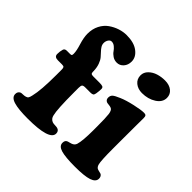

<svg xmlns="http://www.w3.org/2000/svg" viewBox="-179 -882 1066 1066"><g transform="rotate(45 353.5 -349.0)"><path d="M96.7 -339.8H64Q36.6 -339.8 36.6 -362.3Q36.6 -383.3 42 -400.9Q45.9 -412.6 62 -412.6H86.9Q95.7 -412.6 98.1 -415.3Q100.6 -418 100.6 -426.8V-429.2Q100.6 -450.7 88.1 -490.7Q75.7 -530.8 75.7 -560.5Q75.7 -598.1 90.8 -627.7Q106 -657.2 130.4 -674.3Q154.8 -691.4 181.9 -700.2Q209 -709 235.8 -709Q293.5 -709 326.2 -684.1Q358.9 -659.2 358.9 -624.5Q358.9 -597.2 343 -579.3Q327.1 -561.5 304.2 -561.5Q285.2 -561.5 270.3 -571.5Q255.4 -581.5 247.6 -593.3Q239.7 -605 227.8 -615Q215.8 -625 202.1 -625Q190.9 -625 183.3 -613.5Q175.8 -602.1 175.8 -587.9Q175.8 -574.7 182.9 -563.5Q189.9 -552.2 200 -542Q210 -531.7 220.2 -519.5Q230.5 -507.3 238 -486.8Q245.6 -466.3 246.6 -439.9V-430.7Q247.6 -420.4 252 -418Q256.3 -415.5 267.1 -415.5H315.4Q333 -415.5 340.3 -412.1Q347.7 -408.7 347.7 -397.5Q347.7 -382.8 344.2 -360.4Q342.3 -348.6 336.9 -344.7Q331.5 -340.8 318.4 -340.8H277.8Q262.7 -340.8 258.1 -335.2Q253.4 -329.6 253.4 -313V-278.8Q253.4 -143.6 263.2 -106.4Q267.6 -85 287.1 -76.7Q294.9 -73.7 309.1 -73.5Q323.2 -73.2 328.6 -70.8Q345.2 -64.9 345.2 -45.4Q345.2 7.8 174.3 7.8Q100.6 7.8 64.7 -3.2Q28.8 -14.2 28.8 -40Q28.8 -60.1 45.4 -66.9Q49.8 -68.4 61.5 -68.6Q73.2 -68.8 81.1 -71.3Q90.8 -73.7 95 -80.6Q99.1 -87.4 102.1 -101.6Q115.7 -156.2 115.7 -275.9V-316.9Q115.7 -330.6 112.3 -335.2Q108.9 -339.8 96.7 -339.8ZM447.3 -605.5Q447.3 -629.4 465.6 -647.5Q483.9 -665.5 509.8 -673.6Q535.6 -681.6 564 -681.6Q598.1 -681.6 619.1 -664.8Q640.1 -647.9 640.1 -620.6Q640.1 -585.9 605 -563.5Q569.8 -541 522.5 -541Q490.7 -541 469 -558.6Q447.3 -576.2 447.3 -605.5ZM478 -205.6V-236.8Q478 -302.7 474.6 -328.6Q471.2 -354.5 458.5 -360.4Q450.7 -363.8 438.2 -365Q425.8 -366.2 422.4 -367.7Q407.7 -374 407.7 -390.6Q407.7 -406.7 417.5 -415.5Q427.2 -424.3 457.5 -437Q487.8 -450.2 536.4 -461.2Q585 -472.2 608.4 -472.2Q619.6 -472.2 623.8 -467.3Q627.9 -462.4 627.9 -450.2Q627.9 -443.8 627.4 -396.5Q627 -349.1 627 -266.1V-209.5Q627 -114.7 633.3 -91.3Q638.2 -72.8 651.9 -68.4Q656.7 -66.4 665 -64.9Q673.3 -63.5 677.7 -61.5Q690.4 -53.7 690.4 -36.6Q690.4 -11.7 656.7 -0.2Q623 11.2 548.3 11.2Q473.1 11.2 439.5 1.2Q405.8 -8.8 405.8 -33.7Q405.8 -52.2 418 -58.1Q422.4 -60.5 431.9 -62.5Q441.4 -64.5 445.3 -66.4Q462.4 -72.3 467.8 -87.9Q478 -120.6 478 -205.6Z"/></g></svg>

Font: Cooper*
Style: Bold
Weight: 700
Designer: Owen Earl
Foundry: indestructible type*
Version: Version 0.001